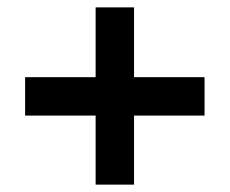

<svg xmlns="http://www.w3.org/2000/svg" viewBox="-20 -614 622 520"><path d="M343 -405H534V-301H343V-114H239V-301H48V-405H239V-594H343Z"/></svg>

Font: Noto Sans Hebrew Thin
Style: Bold
Weight: 700
Version: Version 3.001